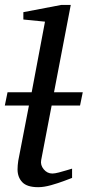

<svg xmlns="http://www.w3.org/2000/svg" viewBox="-33 -757 360 789"><path d="M124 12.2Q78.1 12.2 58.6 -8.3Q39.1 -28.8 39.1 -61Q39.1 -76.7 42 -96.2L85.9 -323.2H-13.2L-2 -377.9H97.2L151.9 -668L63 -676.8V-707L219.2 -736.8H257.8L189 -377.9H307.1L295.9 -323.2H179.2L136.2 -99.1Q132.3 -78.6 146.7 -61.3Q161.1 -43.9 182.1 -43.9Q191.9 -43.9 209 -48.3Q226.1 -52.7 241.9 -57.6Q257.8 -62.5 263.2 -64V-25.9Q255.4 -22.9 231 -13.7Q206.5 -4.4 177 3.9Q147.5 12.2 124 12.2Z"/></svg>

Font: Charis
Style: Italic
Weight: 400
Italic angle: -11°
Designer: Walt Agee, Miriam Martin, Annie Olsen, Victor Gaultney, Lorna Priest, Alan Ward, Bob Hallissy, Martin Hosken, Sharon Cor
Foundry: SIL Global
Version: Version 7.000